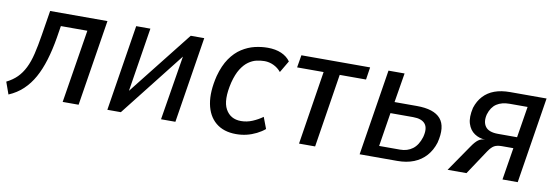

<svg xmlns="http://www.w3.org/2000/svg" viewBox="-46 -793 3175 1092"><g transform="rotate(10 1542.0 -247.0)"><path d="M24 12 -1 -58Q35 -76 59.5 -100.5Q84 -125 101.5 -160Q119 -195 130.5 -243Q142 -291 152 -354L175 -497H506L427 0H335L403 -423H250L239 -354Q227 -282 209 -223Q191 -164 166 -119Q141 -74 106 -41Q71 -8 24 12Z M593 0 672 -497H754L692 -107H679L987 -497H1065L986 0H903L967 -392H979L671 0Z M1337 9Q1265 9 1220 -28.5Q1175 -66 1162 -134.5Q1149 -203 1172 -297Q1189 -360 1217.5 -401Q1246 -442 1282 -465Q1318 -488 1356 -497Q1394 -506 1431 -506Q1476 -506 1509.5 -491.5Q1543 -477 1562 -450L1522 -382Q1504 -404 1478.5 -416Q1453 -428 1426 -428Q1403 -428 1379.5 -422.5Q1356 -417 1333.5 -401Q1311 -385 1292 -355Q1273 -325 1260 -275Q1235 -170 1263 -119.5Q1291 -69 1352 -69Q1386 -69 1418 -82.5Q1450 -96 1476 -115L1501 -49Q1481 -32 1454 -18.5Q1427 -5 1398 2Q1369 9 1337 9Z M1700 0 1767 -425H1614L1626 -497H2023L2012 -425H1860L1793 0Z M2050 0 2129 -497H2222L2194 -327H2323Q2422 -327 2460.5 -282Q2499 -237 2475 -142Q2461 -97 2432.5 -65Q2404 -33 2362.5 -16.5Q2321 0 2268 0ZM2151 -66H2272Q2314 -66 2344 -88.5Q2374 -111 2389 -159Q2403 -211 2383 -236Q2363 -261 2313 -261H2182Z M2558 0 2664 -154Q2683 -182 2699.5 -194Q2716 -206 2737 -206H2741H2739Q2704 -207 2676.5 -225.5Q2649 -244 2637.5 -280Q2626 -316 2639 -372Q2652 -413 2678 -441Q2704 -469 2742 -483Q2780 -497 2832 -497H3042L2963 0H2875L2905 -186H2839Q2811 -186 2795 -177Q2779 -168 2762 -143L2667 0ZM2805 -251H2915L2944 -431H2841Q2795 -431 2765.5 -411.5Q2736 -392 2723 -349Q2712 -305 2731.5 -278Q2751 -251 2805 -251Z"/></g></svg>

Font: Nunito Sans 7pt Condensed Medium
Style: Italic
Weight: 500
Width: 3
Italic angle: -9°
Designer: Vernon Adams
Foundry: Vernon Adams
Version: Version 3.101;gftools[0.9.27]